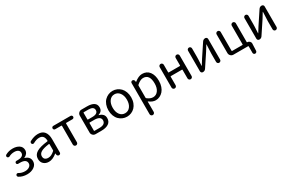

<svg xmlns="http://www.w3.org/2000/svg" viewBox="170 -2003 5545 3680"><g transform="rotate(-30 2942.5 -163.0)"><path d="M247.1 12.7Q143.6 12.7 69.3 -35.2Q56.6 -43 54.7 -58.6Q53.7 -61.5 53.7 -64.5Q53.7 -76.2 60.5 -85.9Q68.4 -97.7 82.5 -100.1Q96.7 -102.5 108.4 -94.7Q165 -59.6 239.3 -59.6Q296.9 -59.6 335.4 -86.4Q374 -113.3 374 -157.2Q374 -203.1 338.4 -226.6Q302.7 -250 235.4 -250H192.4Q178.7 -250 169.4 -259.3Q160.2 -268.6 160.2 -282.2Q160.2 -295.9 169.4 -305.7Q178.7 -315.4 192.4 -315.4H221.7Q286.1 -315.4 319.3 -337.9Q352.5 -360.4 352.5 -400.9Q352.5 -441.4 321.8 -462.9Q291 -484.4 240.2 -484.4Q173.8 -484.4 122.1 -455.1Q109.4 -448.2 95.2 -451.2Q81.1 -454.1 73.2 -465.8Q64.5 -478.5 67.9 -493.2Q71.3 -507.8 84 -515.6Q156.2 -556.6 245.1 -556.6Q329.1 -556.6 385.7 -519Q442.4 -481.4 442.4 -411.1Q442.4 -371.1 418.9 -339.4Q395.5 -307.6 354.5 -291Q351.6 -290 351.6 -287.6Q351.6 -285.2 354.5 -284.2Q405.3 -271.5 435.5 -237.8Q465.8 -204.1 465.8 -150.4Q465.8 -77.1 401.9 -32.2Q337.9 12.7 247.1 12.7Z M726.6 12.7Q656.2 12.7 611.8 -28.3Q567.4 -69.3 567.4 -140.6Q567.4 -227.5 645 -275.4Q722.7 -323.2 891.6 -342.8Q902.3 -343.8 901.4 -353.5Q897.5 -481.4 790 -481.4Q726.6 -481.4 657.2 -442.4Q644.5 -434.6 630.4 -438Q616.2 -441.4 608.4 -454.1Q601.6 -467.8 605 -482.4Q608.4 -497.1 622.1 -504.9Q716.8 -556.6 804.7 -556.6Q900.4 -556.6 946.8 -497.6Q993.2 -438.5 993.2 -334V-37.1Q993.2 -21.5 981.9 -10.7Q970.7 0 955.1 0Q939.5 0 927.2 -10.7Q915 -21.5 913.1 -37.1L910.2 -63.5Q910.2 -65.4 908.7 -65.4Q907.2 -65.4 905.3 -64.5Q811.5 12.7 726.6 12.7ZM752.9 -59.6Q789.1 -59.6 822.3 -75.7Q855.5 -91.8 894.5 -126Q901.4 -131.8 901.4 -141.6V-274.4Q901.4 -278.3 898.4 -280.3Q896.5 -283.2 893.6 -283.2Q892.6 -283.2 892.6 -283.2Q764.6 -266.6 710.9 -233.4Q657.2 -200.2 657.2 -147.5Q657.2 -102.5 683.1 -81.1Q709 -59.6 752.9 -59.6Z M1284.2 -45.9V-459Q1284.2 -468.8 1274.4 -468.8H1139.6Q1124 -468.8 1113.3 -479.5Q1102.5 -490.2 1102.5 -505.9Q1102.5 -521.5 1113.3 -532.2Q1124 -543 1139.6 -543H1521.5Q1536.1 -543 1547.4 -532.2Q1558.6 -521.5 1558.6 -505.9Q1558.6 -490.2 1547.4 -479.5Q1536.1 -468.8 1521.5 -468.8H1384.8Q1375 -468.8 1375 -459V-45.9Q1375 -26.4 1361.8 -13.2Q1348.6 0 1329.6 0Q1310.5 0 1297.4 -13.2Q1284.2 -26.4 1284.2 -45.9Z M1762.7 0Q1727.5 0 1702.6 -24.9Q1677.7 -49.8 1677.7 -85V-458Q1677.7 -493.2 1702.6 -518.1Q1727.5 -543 1762.7 -543H1886.7Q1981.4 -543 2034.2 -509.8Q2086.9 -476.6 2086.9 -405.3Q2086.9 -361.3 2063.5 -332.5Q2040 -303.7 1998 -291Q1996.1 -290 1996.1 -287.6Q1996.1 -285.2 1998 -284.2Q2047.9 -272.5 2079.1 -240.7Q2110.4 -209 2110.4 -156.2Q2110.4 -77.1 2052.2 -38.6Q1994.1 0 1894.5 0ZM1767.6 -325.2Q1767.6 -315.4 1777.3 -315.4H1871.1Q1997.1 -315.4 1997.1 -397.5Q1997.1 -477.5 1877 -477.5H1777.3Q1767.6 -477.5 1767.6 -467.8ZM1767.6 -75.2Q1767.6 -65.4 1777.3 -65.4H1884.8Q1952.1 -65.4 1985.8 -89.8Q2019.5 -114.3 2019.5 -161.1Q2019.5 -203.1 1983.4 -226.6Q1947.3 -250 1878.9 -250H1777.3Q1767.6 -250 1767.6 -240.2Z M2203.1 -271.5Q2203.1 -336.9 2223.6 -391.6Q2244.1 -446.3 2279.3 -481.9Q2314.5 -517.6 2359.9 -537.1Q2405.3 -556.6 2455.6 -556.6Q2505.9 -556.6 2551.3 -537.1Q2596.7 -517.6 2631.3 -481.9Q2666 -446.3 2686.5 -391.6Q2707 -336.9 2707 -271.5Q2707 -205.1 2686.5 -150.9Q2666 -96.7 2631.3 -61Q2596.7 -25.4 2551.3 -6.3Q2505.9 12.7 2455.6 12.7Q2405.3 12.7 2359.9 -6.3Q2314.5 -25.4 2279.3 -61Q2244.1 -96.7 2223.6 -150.9Q2203.1 -205.1 2203.1 -271.5ZM2613.3 -271.5Q2613.3 -364.3 2569.3 -422.9Q2525.4 -481.4 2455.1 -481.4Q2384.8 -481.4 2341.8 -423.3Q2298.8 -365.2 2298.8 -271.5Q2298.8 -177.7 2341.8 -120.6Q2384.8 -63.5 2455.6 -63.5Q2526.4 -63.5 2569.8 -120.6Q2613.3 -177.7 2613.3 -271.5Z M2849.6 186.5V-502.9Q2849.6 -518.6 2860.8 -529.3Q2872.1 -540 2887.7 -540Q2903.3 -540 2915.5 -529.8Q2927.7 -519.5 2929.7 -502.9L2932.6 -479.5Q2932.6 -478.5 2934.1 -478.5Q2935.5 -478.5 2936.5 -479.5Q3029.3 -554.7 3108.4 -554.7Q3211.9 -554.7 3268.6 -480Q3325.2 -405.3 3325.2 -277.3Q3325.2 -210 3305.7 -153.8Q3286.1 -97.7 3253.4 -61Q3220.7 -24.4 3178.2 -4.4Q3135.7 15.6 3088.9 15.6Q3019.5 15.6 2946.3 -41Q2944.3 -43 2941.4 -42Q2938.5 -41 2939.5 -38.1L2940.4 47.9V186.5Q2940.4 205.1 2927.2 218.3Q2914.1 231.4 2895.5 231.4Q2877 231.4 2863.3 218.3Q2849.6 205.1 2849.6 186.5ZM3074.2 -60.5Q3142.6 -60.5 3186 -118.7Q3229.5 -176.8 3229.5 -276.4Q3229.5 -477.5 3086.9 -477.5Q3024.4 -477.5 2948.2 -409.2Q2940.4 -402.3 2940.4 -392.6V-127Q2940.4 -117.2 2948.2 -111.3Q3011.7 -60.5 3074.2 -60.5Z M3468.8 -45.9V-497.1Q3468.8 -516.6 3482.4 -529.8Q3496.1 -543 3514.6 -543Q3533.2 -543 3546.4 -529.8Q3559.6 -516.6 3559.6 -497.1V-333Q3559.6 -323.2 3569.3 -323.2H3812.5Q3822.3 -323.2 3822.3 -333V-497.1Q3822.3 -516.6 3835.4 -529.8Q3848.6 -543 3867.7 -543Q3886.7 -543 3899.9 -529.8Q3913.1 -516.6 3913.1 -497.1V-45.9Q3913.1 -26.4 3899.9 -13.2Q3886.7 0 3867.7 0Q3848.6 0 3835.4 -13.2Q3822.3 -26.4 3822.3 -45.9V-232.4Q3822.3 -242.2 3812.5 -242.2H3569.3Q3559.6 -242.2 3559.6 -232.4V-45.9Q3559.6 -26.4 3546.4 -13.2Q3533.2 0 3514.6 0Q3496.1 0 3482.4 -13.2Q3468.8 -26.4 3468.8 -45.9Z M4139.6 0Q4122.1 0 4109.4 -12.2Q4096.7 -24.4 4096.7 -43V-498Q4096.7 -516.6 4109.9 -529.8Q4123 -543 4141.6 -543Q4160.2 -543 4172.9 -529.8Q4185.5 -516.6 4185.5 -498V-316.4Q4185.5 -291 4184.1 -258.3Q4182.6 -225.6 4180.2 -184.1Q4177.7 -142.6 4176.8 -118.2Q4176.8 -116.2 4178.7 -116.2Q4180.7 -116.2 4181.6 -118.2Q4217.8 -173.8 4252.9 -232.4L4435.5 -507.8Q4459 -543 4501 -543Q4518.6 -543 4531.2 -530.8Q4543.9 -518.6 4543.9 -501V-44.9Q4543.9 -26.4 4530.8 -13.2Q4517.6 0 4499 0Q4480.5 0 4467.8 -13.2Q4455.1 -26.4 4455.1 -44.9V-226.6Q4455.1 -268.6 4463.9 -425.8Q4463.9 -427.7 4461.9 -427.7Q4460 -427.7 4459 -426.8Q4402.3 -335 4387.7 -310.5L4205.1 -35.2Q4181.6 0 4139.6 0Z M5153.3 -80.1Q5153.3 -72.3 5162.1 -72.3Q5191.4 -72.3 5212.4 -51.3Q5233.4 -30.3 5232.4 -2L5225.6 154.3Q5224.6 170.9 5212.9 182.1Q5201.2 193.4 5184.6 193.4Q5168.9 193.4 5157.2 182.1Q5145.5 170.9 5145.5 154.3V11.7Q5145.5 2 5135.7 2H4812.5Q4777.3 2 4752.4 -22.9Q4727.5 -47.9 4727.5 -83V-496.1Q4727.5 -514.6 4741.2 -527.8Q4754.9 -541 4773.4 -541Q4792 -541 4805.2 -527.8Q4818.4 -514.6 4818.4 -496.1V-82Q4818.4 -72.3 4828.1 -72.3H5052.7Q5062.5 -72.3 5062.5 -82V-496.1Q5062.5 -514.6 5076.2 -527.8Q5089.8 -541 5108.4 -541Q5127 -541 5140.1 -527.8Q5153.3 -514.6 5153.3 -496.1Z M5388.7 0Q5371.1 0 5358.4 -12.2Q5345.7 -24.4 5345.7 -43V-498Q5345.7 -516.6 5358.9 -529.8Q5372.1 -543 5390.6 -543Q5409.2 -543 5421.9 -529.8Q5434.6 -516.6 5434.6 -498V-316.4Q5434.6 -291 5433.1 -258.3Q5431.6 -225.6 5429.2 -184.1Q5426.8 -142.6 5425.8 -118.2Q5425.8 -116.2 5427.7 -116.2Q5429.7 -116.2 5430.7 -118.2Q5466.8 -173.8 5502 -232.4L5684.6 -507.8Q5708 -543 5750 -543Q5767.6 -543 5780.3 -530.8Q5793 -518.6 5793 -501V-44.9Q5793 -26.4 5779.8 -13.2Q5766.6 0 5748 0Q5729.5 0 5716.8 -13.2Q5704.1 -26.4 5704.1 -44.9V-226.6Q5704.1 -268.6 5712.9 -425.8Q5712.9 -427.7 5710.9 -427.7Q5709 -427.7 5708 -426.8Q5651.4 -335 5636.7 -310.5L5454.1 -35.2Q5430.7 0 5388.7 0Z"/></g></svg>

Font: irohamaru Regular
Style: Regular
Weight: 400
Designer: [Source Han Sans]
Ryoko NISHIZUKA  (kana & ideographs); Paul D. Hunt (Latin, Greek & Cyrillic); Wenlong ZHANG  (bopomofo
Version: Version 1.00